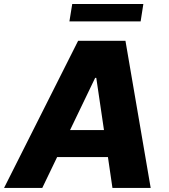

<svg xmlns="http://www.w3.org/2000/svg" viewBox="-42 -929 834 949"><path d="M-22 0 344.1 -727.3H578.1L702.8 0H513.8L491.5 -152.7H240.4L166.9 0ZM301.1 -823.2 315 -909.1H666.5L653.1 -823.2ZM471.9 -286.2 433.9 -544H428.3L304.3 -286.2Z"/></svg>

Font: Inter P Extra Bold
Style: Italic
Weight: 800
Italic angle: 9.39999°
Designer: Rasmus Andersson
Foundry: rsms
Version: Version 3.018;git-588b23468